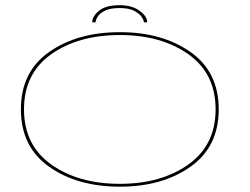

<svg xmlns="http://www.w3.org/2000/svg" viewBox="-20 -714 963 740"><path d="M442 5.5Q278 5.5 169.2 -71.5Q60.5 -148.5 60.5 -292.5Q60.5 -437 169.2 -513.5Q278 -590 442 -590Q605.5 -590 714.2 -513.5Q823 -437 823 -292.5Q823 -148.5 714.2 -71.5Q605.5 5.5 442 5.5ZM442 -5.5Q601.5 -5.5 706.2 -80.2Q811 -155 811 -292.5Q811 -430.5 706.2 -504.8Q601.5 -579 442 -579Q282 -579 177.2 -504.8Q72.5 -430.5 72.5 -292.5Q72.5 -155 177.2 -80.2Q282 -5.5 442 -5.5ZM441.5 -694Q488.5 -694 518 -672.5Q547.5 -651 547.5 -628H534.5Q534.5 -636.5 525.5 -649.5Q516.5 -662.5 496 -672.8Q475.5 -683 441.5 -683Q405 -683 384.8 -673Q364.5 -663 356.5 -650Q348.5 -637 348.5 -628H335.5Q335.5 -651 361.5 -672.5Q387.5 -694 441.5 -694Z"/></svg>

Font: Anybody UltraExpanded Thin
Style: Regular
Weight: 100
Width: 9
Designer: Tyler Finck
Foundry: Etcetera Type Company
Version: Version 1.010; ttfautohint (v1.8.3) -l 8 -r 50 -G 200 -x 14 